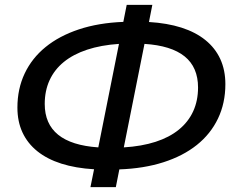

<svg xmlns="http://www.w3.org/2000/svg" viewBox="-20 -747 971 794"><path d="M354 27 369 -47Q293 -51.5 234 -70.2Q175 -89 134.5 -121.5Q94 -154 73 -199.2Q52 -244.5 52 -302Q52 -379.5 82 -443Q112 -506.5 168.5 -552.5Q225 -598.5 306.2 -625.5Q387.5 -652.5 490 -656.5L504 -727H610L596 -656Q671.5 -651.5 730.2 -632.8Q789 -614 829.5 -581.2Q870 -548.5 891 -502.8Q912 -457 912 -399Q912 -320.5 881.5 -256.8Q851 -193 794 -147.5Q737 -102 655.8 -76Q574.5 -50 473.5 -46.5L459 27ZM165 -317Q165 -152.5 386.5 -137.5L472 -565.5Q397.5 -560.5 340.2 -541.5Q283 -522.5 244 -490.8Q205 -459 185 -415.2Q165 -371.5 165 -317ZM799 -385Q799 -469 743.5 -513.8Q688 -558.5 577.5 -565.5L492 -137.5Q566 -142 623.2 -160.5Q680.5 -179 719.5 -210.8Q758.5 -242.5 778.8 -286.5Q799 -330.5 799 -385Z"/></svg>

Font: Argentum Sans
Style: Italic
Weight: 400
Italic angle: -11.3099°
Designer: Julieta Ulanovsky, Owen Earl, Rasmus Andersson, Cristiano Sobral
Foundry: The Argentum Sans Project Authors
Version: Version 3.131; ttfautohint (v1.8.4.7-5d5b-dirty)